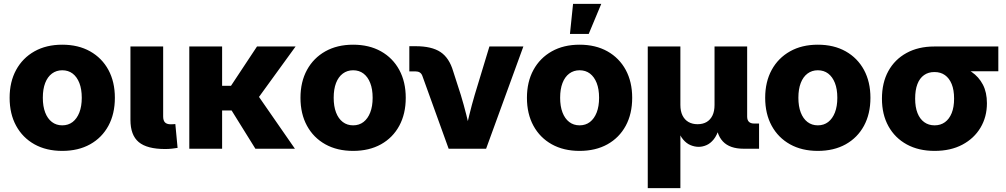

<svg xmlns="http://www.w3.org/2000/svg" viewBox="-20 -770 5207 994"><path d="M302.2 11.2Q219.7 11.2 158.4 -22.9Q97.2 -57.1 63.5 -118.9Q29.8 -180.7 29.8 -263.7Q29.8 -346.2 63.5 -408Q97.2 -469.7 158.4 -504.2Q219.7 -538.6 302.2 -538.6Q385.3 -538.6 446.5 -504.2Q507.8 -469.7 541.3 -408Q574.7 -346.2 574.7 -263.7Q574.7 -180.7 541.3 -118.9Q507.8 -57.1 446.5 -22.9Q385.3 11.2 302.2 11.2ZM302.2 -121.1Q333.5 -121.1 356 -138.4Q378.4 -155.8 390.9 -187.7Q403.3 -219.7 403.3 -263.7Q403.3 -308.6 390.9 -340.3Q378.4 -372.1 356 -389.2Q333.5 -406.2 302.2 -406.2Q272 -406.2 249 -389.2Q226.1 -372.1 213.9 -340.3Q201.7 -308.6 201.7 -263.7Q201.7 -219.7 213.9 -187.7Q226.1 -155.8 248.8 -138.4Q271.5 -121.1 302.2 -121.1Z M835.4 1.5Q741.2 1.5 698.2 -34.4Q655.3 -70.3 655.3 -149.4V-529.3H824.7V-167Q824.7 -146 834.2 -136.2Q843.8 -126.5 864.3 -126.5Q871.6 -126.5 877.4 -127Q883.3 -127.4 887.7 -127.9L899.4 -4.4Q887.2 -2.4 870.8 -0.5Q854.5 1.5 835.4 1.5Z M1129.9 -529.3V0H960V-529.3ZM1510.3 -529.3 1270 -198.2H1099.1L1090.8 -325.7H1175.8L1310.5 -529.3ZM1302.2 0 1173.8 -206.5 1310.5 -283.2 1506.8 0Z M1808.1 11.2Q1725.6 11.2 1664.3 -22.9Q1603 -57.1 1569.3 -118.9Q1535.6 -180.7 1535.6 -263.7Q1535.6 -346.2 1569.3 -408Q1603 -469.7 1664.3 -504.2Q1725.6 -538.6 1808.1 -538.6Q1891.1 -538.6 1952.4 -504.2Q2013.7 -469.7 2047.1 -408Q2080.6 -346.2 2080.6 -263.7Q2080.6 -180.7 2047.1 -118.9Q2013.7 -57.1 1952.4 -22.9Q1891.1 11.2 1808.1 11.2ZM1808.1 -121.1Q1839.4 -121.1 1861.8 -138.4Q1884.3 -155.8 1896.7 -187.7Q1909.2 -219.7 1909.2 -263.7Q1909.2 -308.6 1896.7 -340.3Q1884.3 -372.1 1861.8 -389.2Q1839.4 -406.2 1808.1 -406.2Q1777.8 -406.2 1754.9 -389.2Q1731.9 -372.1 1719.7 -340.3Q1707.5 -308.6 1707.5 -263.7Q1707.5 -219.7 1719.7 -187.7Q1731.9 -155.8 1754.6 -138.4Q1777.3 -121.1 1808.1 -121.1Z M2302.7 0 2166.5 -377.4Q2162.1 -389.2 2153.3 -394.8Q2144.5 -400.4 2130.9 -400.4H2099.1V-530.8H2131.8Q2214.8 -530.8 2260.3 -500.7Q2305.7 -470.7 2326.2 -400.9L2365.7 -278.3Q2381.3 -227.1 2394.3 -175Q2407.2 -123 2420.4 -67.9H2384.3Q2397 -123 2409.7 -175Q2422.4 -227.1 2437.5 -278.3L2513.7 -529.3H2689.5L2496.6 0Z M2980.5 11.2Q2897.9 11.2 2836.7 -22.9Q2775.4 -57.1 2741.7 -118.9Q2708 -180.7 2708 -263.7Q2708 -346.2 2741.7 -408Q2775.4 -469.7 2836.7 -504.2Q2897.9 -538.6 2980.5 -538.6Q3063.5 -538.6 3124.8 -504.2Q3186 -469.7 3219.5 -408Q3252.9 -346.2 3252.9 -263.7Q3252.9 -180.7 3219.5 -118.9Q3186 -57.1 3124.8 -22.9Q3063.5 11.2 2980.5 11.2ZM2980.5 -121.1Q3011.7 -121.1 3034.2 -138.4Q3056.6 -155.8 3069.1 -187.7Q3081.5 -219.7 3081.5 -263.7Q3081.5 -308.6 3069.1 -340.3Q3056.6 -372.1 3034.2 -389.2Q3011.7 -406.2 2980.5 -406.2Q2950.2 -406.2 2927.2 -389.2Q2904.3 -372.1 2892.1 -340.3Q2879.9 -308.6 2879.9 -263.7Q2879.9 -219.7 2892.1 -187.7Q2904.3 -155.8 2927 -138.4Q2949.7 -121.1 2980.5 -121.1ZM2930.7 -594.2 2946.8 -750H3092.8L3027.8 -594.2Z M3333.5 204.1V-529.3H3502.4V-226.6Q3502.4 -194.3 3513.4 -172.1Q3524.4 -149.9 3544.4 -138.4Q3564.5 -127 3591.3 -127Q3618.7 -127 3638.2 -138.4Q3657.7 -149.9 3668.5 -172.1Q3679.2 -194.3 3679.2 -226.6V-529.3H3848.1V-166.5Q3848.1 -148.4 3857.2 -139.4Q3866.2 -130.4 3884.8 -130.4H3909.7V0H3830.1Q3757.8 0 3722.4 -37.8Q3687 -75.7 3687 -146.5V-195.8H3712.9Q3712.9 -141.1 3702.4 -105.2Q3691.9 -69.3 3674.8 -48.3Q3657.7 -27.3 3637.5 -18.6Q3617.2 -9.8 3597.2 -9.8Q3576.2 -9.8 3554.9 -18.6Q3533.7 -27.3 3516.1 -48.3Q3498.5 -69.3 3487.8 -105.2Q3477.1 -141.1 3477.1 -195.8H3502.4V204.1Z M4213.9 11.2Q4131.3 11.2 4070.1 -22.9Q4008.8 -57.1 3975.1 -118.9Q3941.4 -180.7 3941.4 -263.7Q3941.4 -346.2 3975.1 -408Q4008.8 -469.7 4070.1 -504.2Q4131.3 -538.6 4213.9 -538.6Q4296.9 -538.6 4358.2 -504.2Q4419.4 -469.7 4452.9 -408Q4486.3 -346.2 4486.3 -263.7Q4486.3 -180.7 4452.9 -118.9Q4419.4 -57.1 4358.2 -22.9Q4296.9 11.2 4213.9 11.2ZM4213.9 -121.1Q4245.1 -121.1 4267.6 -138.4Q4290 -155.8 4302.5 -187.7Q4314.9 -219.7 4314.9 -263.7Q4314.9 -308.6 4302.5 -340.3Q4290 -372.1 4267.6 -389.2Q4245.1 -406.2 4213.9 -406.2Q4183.6 -406.2 4160.6 -389.2Q4137.7 -372.1 4125.5 -340.3Q4113.3 -308.6 4113.3 -263.7Q4113.3 -219.7 4125.5 -187.7Q4137.7 -155.8 4160.4 -138.4Q4183.1 -121.1 4213.9 -121.1Z M4818.4 11.2Q4735.8 11.2 4674.6 -22.2Q4613.3 -55.7 4579.6 -116.5Q4545.9 -177.2 4545.9 -259.3Q4545.9 -341.8 4579.1 -402.1Q4612.3 -462.4 4673.3 -495.8Q4734.4 -529.3 4816.9 -529.3H5148.4V-400.9H4916L4816.9 -397Q4786.1 -397 4763.7 -381.1Q4741.2 -365.2 4729.5 -334.7Q4717.8 -304.2 4717.8 -259.3Q4717.8 -215.3 4730 -184.6Q4742.2 -153.8 4764.9 -137.5Q4787.6 -121.1 4818.4 -121.1Q4849.6 -121.1 4872.1 -137.5Q4894.5 -153.8 4907 -184.6Q4919.4 -215.3 4919.4 -259.3Q4919.4 -304.2 4907 -334.7Q4894.5 -365.2 4872.1 -381.1Q4849.6 -397 4818.4 -397V-446.3Q4875 -446.3 4924.1 -434.6Q4973.1 -422.9 5010.3 -397.5Q5047.4 -372.1 5068.4 -332Q5089.4 -292 5089.4 -235.4Q5089.4 -165 5056.2 -109.1Q5022.9 -53.2 4962.2 -21Q4901.4 11.2 4818.4 11.2Z"/></svg>

Font: Inter 24pt ExtraBold
Style: Regular
Weight: 800
Designer: Rasmus Andersson
Foundry: rsms
Version: Version 4.001;git-66647c0bb